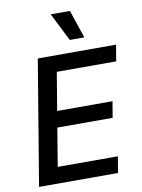

<svg xmlns="http://www.w3.org/2000/svg" viewBox="-102 -1033 815 1102"><g transform="rotate(-10 305.5 -482.0)"><path d="M34.4 0 155.2 -727.3H611.2L595.5 -632.8H249.3L212.4 -411.2H534.8L519.2 -317.1H196.7L159.8 -94.5H510.3L494.7 0ZM354.4 -800.1 272.4 -963.8H384.2L439.3 -800.1Z"/></g></svg>

Font: Karasuma Gothic
Style: Medium Italic
Weight: 500
Italic angle: 9.39998°
Designer: Rasmus Andersson / Ryoko Nishizuka
Foundry: Genbu
Version: Version 1.00